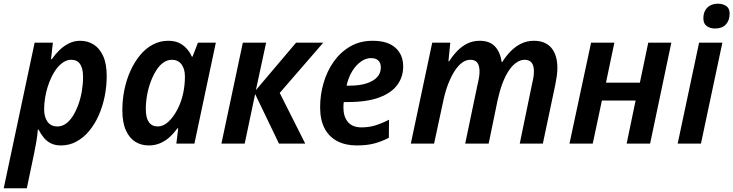

<svg xmlns="http://www.w3.org/2000/svg" viewBox="-51 -771 3938 1031"><path d="M-31 240 135 -542H233L223 -453H227Q245 -479 268 -501.5Q291 -524 319 -538Q347 -552 380 -552Q419 -552 451 -532.5Q483 -513 502.5 -471Q522 -429 522 -363Q522 -307 511 -253Q500 -199 479 -151.5Q458 -104 427.5 -67.5Q397 -31 359 -10.5Q321 10 276 10Q245 10 222 -1.5Q199 -13 183.5 -32.5Q168 -52 156 -75H152Q150 -44 144.5 -12.5Q139 19 133 49L93 240ZM258 -92Q282 -92 303 -107Q324 -122 340.5 -148.5Q357 -175 369.5 -209Q382 -243 388.5 -281.5Q395 -320 395 -358Q395 -404 379 -427Q363 -450 331 -450Q310 -450 291 -438Q272 -426 255.5 -405.5Q239 -385 226 -358Q213 -331 204 -301.5Q195 -272 190.5 -241.5Q186 -211 186 -184Q186 -143 204 -117.5Q222 -92 258 -92Z M747 10Q708 10 676 -9.5Q644 -29 625 -71Q606 -113 606 -179Q606 -235 617 -289Q628 -343 649.5 -390.5Q671 -438 701 -474.5Q731 -511 769.5 -531.5Q808 -552 852 -552Q886 -552 909.5 -541Q933 -530 950.5 -511Q968 -492 979 -467H983L1012 -542H1108L993 0H896L906 -82H902Q883 -56 860 -35Q837 -14 809 -2Q781 10 747 10ZM796 -92Q826 -92 853 -117Q880 -142 901.5 -183Q923 -224 933 -272Q938 -296 940 -318Q942 -340 942 -361Q942 -401 923.5 -425.5Q905 -450 872 -450Q848 -450 827 -435.5Q806 -421 789 -394.5Q772 -368 759 -334Q746 -300 739 -261.5Q732 -223 732 -184Q732 -138 748.5 -115Q765 -92 796 -92Z M1138 0 1253 -542H1378L1323 -287L1539 -542H1685L1451 -272L1588 0H1447L1319 -266L1263 0Z M1864 10Q1804 10 1759.5 -13.5Q1715 -37 1691.5 -82.5Q1668 -128 1668 -195Q1668 -262 1686.5 -325.5Q1705 -389 1741 -440Q1777 -491 1829.5 -521.5Q1882 -552 1950 -552Q2031 -552 2072.5 -514.5Q2114 -477 2114 -414Q2114 -358 2082.5 -315Q2051 -272 1985 -247.5Q1919 -223 1816 -223H1795Q1794 -215 1793.5 -208.5Q1793 -202 1793 -195Q1793 -144 1817.5 -115.5Q1842 -87 1890 -87Q1929 -87 1962.5 -97Q1996 -107 2038 -128L2037 -31Q1998 -11 1958.5 -0.5Q1919 10 1864 10ZM1825 -311Q1879 -311 1916.5 -323Q1954 -335 1974 -356.5Q1994 -378 1994 -409Q1994 -433 1980.5 -446Q1967 -459 1941 -459Q1914 -459 1887.5 -440.5Q1861 -422 1840.5 -389Q1820 -356 1810 -311Z M2155 0 2270 -542H2367L2357 -442H2361Q2380 -472 2404 -497Q2428 -522 2458 -537Q2488 -552 2525 -552Q2578 -552 2606.5 -522Q2635 -492 2643 -438H2646Q2666 -470 2691.5 -496Q2717 -522 2748 -537Q2779 -552 2816 -552Q2878 -552 2910 -513.5Q2942 -475 2942 -407Q2942 -386 2939 -364Q2936 -342 2931 -317L2864 0H2740L2807 -325Q2812 -345 2814 -360.5Q2816 -376 2816 -389Q2816 -419 2803.5 -434.5Q2791 -450 2766 -450Q2744 -450 2722 -435Q2700 -420 2681 -391.5Q2662 -363 2647 -323Q2632 -283 2621 -233L2573 0H2447L2515 -325Q2520 -345 2522 -360Q2524 -375 2524 -387Q2524 -419 2512 -434.5Q2500 -450 2475 -450Q2452 -450 2431 -435Q2410 -420 2391 -391Q2372 -362 2356 -321Q2340 -280 2329 -228L2280 0Z M3007 0 3123 -542H3248L3203 -327H3385L3430 -542H3554L3440 0H3314L3362 -231H3181L3132 0Z M3588 0 3703 -542H3828L3713 0ZM3789 -618Q3762 -618 3744 -631Q3726 -644 3726 -672Q3726 -697 3735.5 -714.5Q3745 -732 3762.5 -741.5Q3780 -751 3804 -751Q3831 -751 3849 -738.5Q3867 -726 3867 -698Q3867 -662 3847 -640Q3827 -618 3789 -618Z"/></svg>

Font: Noto Sans Display SemiBold
Style: Italic
Weight: 600
Italic angle: -12°
Designer: Monotype Design Team
Foundry: Monotype Imaging Inc.
Version: Version 2.003